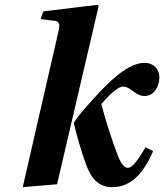

<svg xmlns="http://www.w3.org/2000/svg" viewBox="-20 -762 679 794"><path d="M74 12 216 0 388 -737 383 -742 159 -715 148 -683 206 -676C225 -674 229 -662 222 -633ZM285 -254C296 -207 316 -134 337 -79C358 -22 389 12 445 12C521 12 574 -45 613 -137L582 -153C552 -102 528 -68 509 -68C493 -68 480 -86 468 -117C446 -173 416 -264 399 -332C432 -370 468 -404 489 -404C501 -404 512 -399 533 -383C547 -373 560 -365 578 -365C615 -365 639 -401 639 -443C639 -473 618 -502 577 -502C499 -502 407 -400 335 -318C318 -299 300 -278 285 -254Z"/></svg>

Font: Heuristica
Style: Bold Italic
Weight: 700
Italic angle: -13°
Version: Version 1.0.1